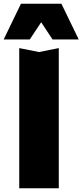

<svg xmlns="http://www.w3.org/2000/svg" viewBox="-47 -837 439 1022"><path d="M160.6 -559.9 265.9 -581V165H55.4V-581ZM279.8 -817.2 372 -627H232.7L146.4 -757.5H197.9L111.5 -627H-27.4L64.5 -817.2Z"/></svg>

Font: Unbounded Variable
Style: Regular
Weight: 400
Designer: Luke Prowse, Jean-Baptiste Morizot, Fátima Lázaro, Florian Runge
Foundry: NaN
Version: Version 1.600;FEAKit 1.0